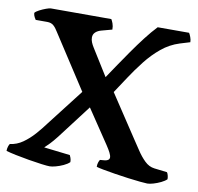

<svg xmlns="http://www.w3.org/2000/svg" viewBox="-86 -786 896 868"><g transform="rotate(10 362.5 -352.0)"><path d="M197 0Q186 0 159 -3.5Q132 -7 99.5 -12.5Q67 -18 38 -24Q9 -30 -7 -35Q-7 -46 -4 -55Q-1 -64 2 -68Q34 -72 61 -91Q88 -110 111.5 -136.5Q135 -163 154 -189L284 -357L123 -605Q113 -622 102 -631.5Q91 -641 73 -641H20Q18 -644 13.5 -652Q9 -660 8 -671Q13 -678 27.5 -685.5Q42 -693 57 -698.5Q72 -704 79 -704H356Q360 -698 364.5 -686Q369 -674 369 -658L321 -645Q305 -641 294.5 -631.5Q284 -622 284 -607Q284 -596 288.5 -585Q293 -574 300 -563L376 -441Q392 -465 415 -499Q438 -533 464.5 -571Q491 -609 518 -644Q545 -679 569 -704H713Q717 -698 721.5 -686Q726 -674 726 -663L680 -649Q635 -635 598 -604.5Q561 -574 530 -534.5Q499 -495 472.5 -454.5Q446 -414 424 -381L551 -189Q566 -167 583 -141Q600 -115 620 -95.5Q640 -76 665 -73L724 -66Q727 -62 729.5 -53.5Q732 -45 732 -35Q723 -26 706.5 -18Q690 -10 673 -5Q656 0 645 0Q636 0 611.5 -2.5Q587 -5 556 -9Q525 -13 494 -18Q463 -23 439 -27.5Q415 -32 407 -35Q407 -47 410 -55.5Q413 -64 416 -68L439 -70Q459 -73 459 -87Q459 -95 452.5 -108Q446 -121 434 -139L330 -294L212 -139Q194 -116 181 -102.5Q168 -89 158 -80L278 -66Q280 -62 283 -54Q286 -46 286 -35Q276 -25 258.5 -17Q241 -9 224 -4.5Q207 0 197 0Z"/></g></svg>

Font: Texturina 72pt ExtraBold
Style: Regular
Weight: 800
Designer: Guillermo Torres Carreño
Foundry: Omnibus-Type
Version: Version 1.002; ttfautohint (v1.8.3)